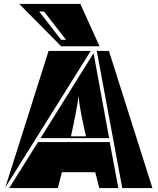

<svg xmlns="http://www.w3.org/2000/svg" viewBox="-20 -960 804 980"><path d="M487 0 466 -81H296L275 0H27L174 -235H540L584 0ZM187 -255 456 -686H458L537 -255ZM536 -700 758 0H604L474 -700ZM228 -700H443L7 -3ZM419 -264Q406 -320 395 -375.5Q384 -431 381 -469Q376 -431 365.5 -376Q355 -321 342 -264ZM5 0 7 -3ZM292 -724 78 -940H390L488 -724ZM180 -901 292 -757H317L205 -901Z"/></svg>

Font: J.M. Nexus Grotesque
Style: Regular
Weight: 900
Designer: deFharo
Foundry: deFharo
Version: Version 3.003